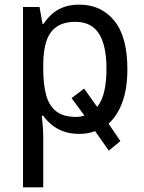

<svg xmlns="http://www.w3.org/2000/svg" viewBox="-20 -566 619 826"><path d="M321 10Q282 10 252.5 -1Q223 -12 202 -29.5Q181 -47 166 -68H160Q162 -46 164 -22.5Q166 1 166 20V240H79V-536H150L163 -463H167Q182 -486 203 -505Q224 -524 253 -535Q282 -546 322 -546Q415 -546 471.5 -477Q528 -408 528 -269Q528 -185 506.5 -126.5Q485 -68 447 -34L498 41L448 82L389 -2Q374 4 357 7Q340 10 321 10ZM305 -472Q255 -472 224.5 -451.5Q194 -431 180 -390Q166 -349 166 -286V-269Q166 -203 178.5 -157Q191 -111 222 -87Q253 -63 307 -63Q316 -63 325.5 -64.5Q335 -66 343 -69L288 -144L342 -185L398 -106Q419 -132 428.5 -173Q438 -214 438 -270Q438 -371 405.5 -421.5Q373 -472 305 -472Z"/></svg>

Font: Noto Sans Display
Style: Regular
Weight: 400
Designer: Monotype Design Team
Foundry: Monotype Imaging Inc.
Version: Version 2.003